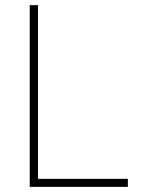

<svg xmlns="http://www.w3.org/2000/svg" viewBox="-20 -727 566 747"><path d="M95.7 -707H127.9V-31.2H477.5V0H95.7Z"/></svg>

Font: Pretendard GOV Thin
Style: Regular
Weight: 100
Designer: Base glyphs from Inter by Rasmus Andersson; Hangeul glyphs from Noto Sans CJK(Source Han Sans) by Jang Soo-young and Kan
Foundry: Kil Hyung-jin
Version: Version 1.309